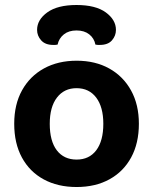

<svg xmlns="http://www.w3.org/2000/svg" viewBox="-20 -736 615 771"><path d="M537.7 -238.9Q537.7 -161 506.8 -104Q476 -47.1 419.8 -16.1Q363.6 15 287.6 15Q211.9 15 155.5 -15.7Q99.1 -46.3 68.1 -103.3Q37.1 -160.3 37.1 -238.9Q37.1 -316.9 68.6 -373.5Q100.1 -430.2 156.5 -461.2Q213 -492.2 287.8 -492.2Q362.7 -492.2 418.8 -460.9Q474.9 -429.6 506.3 -372.7Q537.7 -315.9 537.7 -238.9ZM287.4 -381.9Q237.7 -381.9 208.8 -344.3Q179.8 -306.7 179.8 -238.9Q179.8 -169.4 208.2 -132.3Q236.7 -95.2 287.6 -95.2Q338.4 -95.2 366.7 -132.8Q394.9 -170.4 394.9 -238.9Q394.9 -306.1 366.4 -344Q337.8 -381.9 287.4 -381.9ZM287.2 -613.7Q256.2 -613.7 236.5 -598Q216.9 -582.3 211.2 -556.9Q206.6 -555.9 202.6 -555.7Q198.6 -555.6 193.6 -555.6Q161.7 -555.6 145.3 -574Q128.9 -592.4 128.9 -616Q128.9 -656.6 169.8 -686.2Q210.7 -715.9 287.2 -715.9Q364.4 -715.9 405 -686.1Q445.6 -656.2 445.6 -616Q445.6 -592.4 429.6 -574Q413.7 -555.6 380.9 -555.6Q376.5 -555.6 372 -555.7Q367.5 -555.9 363.2 -556.9Q358.2 -582.3 338.4 -598Q318.6 -613.7 287.2 -613.7Z"/></svg>

Font: Baloo Tammudu 2
Style: Regular
Weight: 400
Designer: Maithili Shingre, Omkar Shende and Ek Type
Foundry: Ek Type
Version: Version 1.700